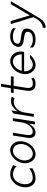

<svg xmlns="http://www.w3.org/2000/svg" viewBox="1332 -2004 874 3577"><g transform="rotate(-90 1768.5 -215.0)"><path d="M72 -226C66 -191 67 -160 72 -131C89 -48 141 11 234 11C299 11 370 -15 423 -47V-107L411 -98C363 -64 303 -42 243 -42C223 -42 203 -46 186 -55C140 -80 116 -141 129 -226C133 -252 139 -276 151 -299C181 -362 235 -410 305 -410C365 -410 415 -388 451 -353L460 -344L480 -404C439 -436 374 -462 309 -462C280 -462 254 -456 228 -445C158 -412 90 -339 72 -226Z M519 -226C498 -95 577 11 684 11C791 11 903 -95 924 -226C945 -357 866 -462 759 -462C652 -462 540 -357 519 -226ZM571 -226C587 -329 669 -411 751 -411C833 -411 888 -329 872 -226C856 -123 775 -40 692 -40C610 -40 555 -123 571 -226Z M990 -138C976 -47 1011 11 1088 11C1151 11 1199 -32 1236 -83L1255 -110L1238 0H1292L1357 -412H1303L1275 -235C1266 -176 1239 -129 1210 -96C1184 -67 1147 -41 1103 -41C1050 -41 1034 -88 1043 -146L1085 -412H1033Z M1381 -20H1434L1463 -201C1472 -259 1500 -307 1534 -340C1564 -369 1607 -395 1659 -395C1696 -395 1712 -390 1726 -381L1755 -430C1735 -441 1726 -447 1675 -447C1602 -447 1547 -404 1505 -353L1483 -326L1501 -441L1442 -402Z M1824 -397H1906L1868 -158C1852 -47 1898 11 1988 11C2050 11 2076 -2 2109 -23L2093 -68C2068 -51 2050 -40 1996 -40C1932 -40 1910 -87 1922 -163L1959 -397H2129L2137 -449H1967L1996 -632H1943L1914 -449H1832Z M2180 -226C2159 -95 2238 11 2345 11C2411 11 2482 -28 2534 -89C2516 -94 2480 -99 2456 -81C2425 -56 2390 -40 2353 -40C2281 -40 2230 -103 2230 -189V-202H2591L2595 -227C2616 -357 2530 -462 2420 -462C2313 -462 2201 -357 2180 -226ZM2237 -247 2241 -260C2269 -347 2339 -411 2412 -411C2485 -411 2543 -347 2544 -260V-247Z M2686 -331C2674 -253 2725 -226 2782 -214C2825 -204 2884 -204 2926 -186C2947 -179 2972 -164 2966 -129C2955 -61 2887 -40 2826 -40C2758 -40 2717 -52 2673 -95L2672 -43C2707 -1 2763 11 2823 11C2958 11 3012 -56 3024 -132C3034 -194 3005 -222 2964 -240C2911 -264 2828 -256 2774 -280C2757 -287 2739 -300 2744 -333C2754 -395 2815 -411 2869 -411C2937 -411 2983 -399 3030 -356L3032 -408C2994 -450 2932 -462 2872 -462C2773 -462 2697 -398 2686 -331Z M3108 -451 3237 -31 3235 -26C3181 90 3118 139 3041 147L3039 202C3154 195 3200 122 3252 30L3537 -451H3480L3270 -97L3166 -451Z"/></g></svg>

Font: Charger Sport
Style: ExLitNrwObl
Weight: 200
Designer: Jasper
Foundry: Cannot Into Space Fonts
Version: Version 1.1